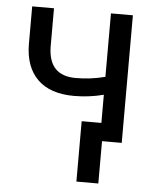

<svg xmlns="http://www.w3.org/2000/svg" viewBox="-51 -573 646 792"><g transform="rotate(5 271.5 -177.0)"><path d="M467.3 0H376.5V-191.4Q316.9 -175.8 254.4 -175.8Q155.3 -175.8 103.3 -226.6Q51.3 -277.3 50.3 -371.1V-528.8H140.6V-368.2Q143.1 -250 254.4 -250Q316.9 -250 376.5 -265.6V-528.3H467.3ZM385.7 175.3H294.9V-74.7H385.7Z"/></g></svg>

Font: Roboto
Style: Regular
Weight: 400
Designer: Google
Version: Version 2.001047; 2015